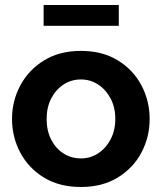

<svg xmlns="http://www.w3.org/2000/svg" viewBox="-20 -736 646 766"><path d="M303 10Q217 10 155.5 -27.5Q94 -65 61 -127Q28 -189 28 -261Q28 -334 61.5 -396Q95 -458 156.5 -495.5Q218 -533 303 -533Q388 -533 449.5 -495.5Q511 -458 544 -396Q577 -334 577 -261Q577 -189 544 -127Q511 -65 449.5 -27.5Q388 10 303 10ZM166 -261Q166 -215 184 -179.5Q202 -144 233 -124Q264 -104 303 -104Q341 -104 372 -124.5Q403 -145 421.5 -180.5Q440 -216 440 -262Q440 -307 421.5 -342.5Q403 -378 372 -398.5Q341 -419 303 -419Q264 -419 233 -398.5Q202 -378 184 -342.5Q166 -307 166 -261ZM154 -633V-716H454V-633Z"/></svg>

Font: Raleway
Style: Bold
Weight: 700
Designer: Matt McInerney, Pablo Impallari, Rodrigo Fuenzalida
Foundry: Matt McInerney, Pablo Impallari, Rodrigo Fuenzalida
Version: Version 4.026